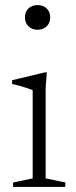

<svg xmlns="http://www.w3.org/2000/svg" viewBox="-20 -735 298 755"><path d="M127.5 -618Q105.5 -618 91.8 -631.8Q78 -645.5 78 -667Q78 -688 91.8 -701.5Q105.5 -715 127.5 -715Q150 -715 163.8 -701.5Q177.5 -688 177.5 -667Q177.5 -645.5 163.8 -631.8Q150 -618 127.5 -618ZM164 -450.5 159.5 -388V-33.5L237 -17.5V0H31.5V-17.5L108.5 -33.5V-380.5Q103 -383 89.5 -387.5Q76 -392 59.5 -396.8Q43 -401.5 27.5 -405V-419.5L156.5 -450.5Z"/></svg>

Font: Newsreader 16pt 16pt Light
Style: Regular
Weight: 300
Version: Version 1.003